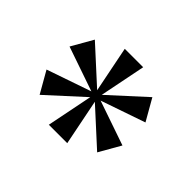

<svg xmlns="http://www.w3.org/2000/svg" viewBox="-83 -790 590 590"><g transform="rotate(45 212.0 -495.0)"><path d="M172 -660H252L222 -510L337 -615L377 -545L232 -495L377 -445L337 -375L222 -480L252 -330H172L202 -480L87 -375L47 -445L192 -495L47 -545L87 -615L202 -510Z"/></g></svg>

Font: Philosopher
Style: Regular
Weight: 400
Designer: Jovanny Lemonad
Foundry: Jovanny Lemonad
Version: Version 1.000